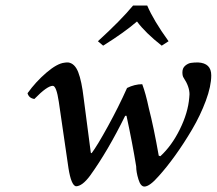

<svg xmlns="http://www.w3.org/2000/svg" viewBox="-20 -666 788 698"><path d="M439.9 -245.1H435.1Q371.6 -116.2 307.1 -26.9Q278.8 11.2 255.9 11.2Q238.8 7.3 229 -54.2L193.8 -295.9Q185.1 -354 171.9 -354Q151.4 -354 105 -306.2Q85 -309.1 80.1 -327.1Q109.9 -368.7 148.7 -401.9Q187.5 -435.1 213.9 -438Q218.8 -439 228 -439Q252 -435.5 264.4 -403.6Q276.9 -371.6 284.2 -309.1L310.1 -110.8L313 -108.9Q333.5 -136.2 372.3 -206.8Q411.1 -277.3 441.9 -346.2Q469.7 -359.9 497.1 -359.9Q509.8 -326.2 521 -272.9Q539.1 -202.6 557.1 -100.1L563 -98.1Q604.5 -136.2 634 -196.3Q663.6 -256.3 668 -311Q668.9 -315.9 668.9 -323.2Q668.9 -351.1 647.9 -382.8Q643.1 -389.2 643.1 -402.8Q643.1 -418.5 653.1 -427Q663.1 -435.5 673.8 -437.3Q684.6 -439 700.2 -439Q748 -436.5 748 -392.1Q748 -353 728.3 -299.8Q708.5 -246.6 678.5 -195.6Q648.4 -144.5 616.9 -100.8Q585.4 -57.1 557.1 -25.9Q523.9 12.2 504.9 12.2Q491.2 12.2 483.2 -14.2Q475.1 -40.5 475.1 -61Q461.9 -143.1 439.9 -245.1ZM515.1 -646Q538.1 -591.8 592.8 -516.1L567.9 -500Q508.8 -546.4 478 -587.9Q433.1 -548.8 355 -500L335.9 -516.1Q418.5 -591.3 463.9 -646Z"/></svg>

Font: Common Serif Medium
Style: Italic
Weight: 500
Italic angle: -12°
Designer: Philipp H. Poll, Khaled Hosny
Foundry: Stefan Peev, Context Ltd.
Version: Version 1.026